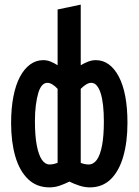

<svg xmlns="http://www.w3.org/2000/svg" viewBox="-20 -796 600 830"><path d="M194 14Q138 14 101 -22Q64 -58 46 -120.5Q28 -183 28 -264Q28 -328 38 -379Q48 -430 66.5 -464.5Q85 -499 110.5 -517.5Q136 -536 167 -536Q184 -536 199.5 -529.5Q215 -523 229 -514V-755L329 -776V-514Q346 -524 362 -530Q378 -536 394 -536Q425 -536 450 -518Q475 -500 493.5 -465Q512 -430 521.5 -380Q531 -330 531 -265Q531 -183 513 -120Q495 -57 459 -21.5Q423 14 368 14Q346 14 323 6.5Q300 -1 280 -11Q260 -1 238.5 6.5Q217 14 194 14ZM194 -85Q205 -85 214.5 -87.5Q224 -90 229 -92V-412Q218 -424 206.5 -431Q195 -438 185 -438Q172 -438 162 -427Q152 -416 145.5 -394Q139 -372 135 -341.5Q131 -311 131 -273Q131 -209 139 -167.5Q147 -126 161 -105.5Q175 -85 194 -85ZM363 -85Q384 -85 398.5 -105Q413 -125 421 -166.5Q429 -208 429 -271Q429 -310 425.5 -341Q422 -372 415 -393.5Q408 -415 398 -426.5Q388 -438 374 -438Q364 -438 352.5 -431Q341 -424 329 -412V-92Q336 -89 345 -87Q354 -85 363 -85Z"/></svg>

Font: Ubuntu Sans Mono SemiBold
Style: Regular
Weight: 600
Monospace: yes
Designer: Dalton Maag Ltd
Foundry: Dalton Maag Ltd
Version: Version 1.006